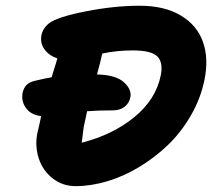

<svg xmlns="http://www.w3.org/2000/svg" viewBox="-20 -678 766 663"><path d="M241.2 -35.2Q196.3 -35.2 162.1 -61.8Q127.9 -88.4 114 -130.6Q100.1 -172.9 108.9 -217.8Q115.7 -245.1 122.1 -276.9Q85.9 -281.7 69.3 -305.4Q52.7 -329.1 58.1 -357.9Q62 -374.5 71.3 -384.3Q80.6 -394 100.1 -398.9Q136.2 -407.7 158.2 -411.1Q159.2 -415.5 178.2 -476.1Q148.9 -486.3 133.5 -507.8Q118.2 -529.3 123 -555.2Q127.4 -580.1 149.9 -598.1Q180.2 -620.1 278.1 -639.2Q376 -658.2 461.9 -658.2Q547.4 -658.2 603.8 -624.8Q660.2 -591.3 680.7 -533.7Q701.2 -476.1 686 -401.9Q672.9 -337.9 639.4 -279.8Q606 -221.7 560.3 -177.7Q514.6 -133.8 460.7 -101.3Q406.7 -68.8 350.1 -52Q293.5 -35.2 241.2 -35.2ZM269 -238.8Q262.7 -187.5 262.2 -185.1Q370.1 -212.9 444.3 -273.9Q518.6 -335 535.2 -418Q543.9 -462.4 523.2 -483.2Q502.4 -503.9 438 -503.9Q383.8 -503.9 333 -493.2Q327.1 -464.4 314.9 -420.9Q379.4 -419.4 407.5 -394.3Q435.5 -369.1 430.2 -341.8Q425.8 -321.3 409.9 -309.1Q394 -296.9 370.1 -296.9Q318.4 -296.9 280.8 -293.9Q274.4 -265.6 269 -238.8Z"/></svg>

Font: Shantell Sans Irregular
Style: Bold Italic
Weight: 700
Italic angle: -11.31°
Designer: Stephen Nixon, Anya Danilova, Shantell Martin
Foundry: Arrow Type
Version: Version 1.006;[9816181b4]